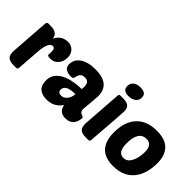

<svg xmlns="http://www.w3.org/2000/svg" viewBox="-18 -1348 1952 1952"><g transform="rotate(45 958.5 -372.0)"><path d="M319 -324 321 -371Q321 -421 291 -421Q232 -421 221 -275Q202 -6 202 -20Q202 0 180 0H144Q86 0 62 -25Q42 -46 42 -95Q42 -101 72 -521Q74 -550 93 -550H132Q226 -550 235 -474Q278 -560 370 -560Q413 -560 444 -532Q479 -500 479 -444Q479 -388 448 -351Q415 -311 364 -311Q319 -311 319 -324Z M568 -264Q650 -315 806 -319Q808 -347 808 -356Q808 -426 746 -426Q708 -426 691 -404Q680 -389 669 -345Q666 -331 638 -331Q536 -331 536 -408Q536 -474 593 -516Q655 -560 765 -560Q976 -560 976 -384Q976 -369 968 -285Q959 -201 959 -186Q959 -147 989 -136Q1018 -125 1018 -120Q1018 -68 993 -33Q961 10 898 10Q810 10 794 -77Q733 10 631 10Q486 10 486 -123Q486 -213 568 -264ZM658 -164Q658 -123 704 -123Q739 -123 764 -152Q793 -183 797 -237Q658 -237 658 -164Z M1182 0Q1124 0 1100 -25Q1080 -46 1080 -95Q1080 -101 1110 -521Q1111 -543 1115 -547Q1118 -550 1131 -550H1170Q1228 -550 1252 -526Q1272 -505 1272 -459Q1272 -419 1240 -20Q1239 0 1218 0ZM1140 -731Q1169 -754 1218 -754Q1300 -754 1300 -690Q1300 -652 1272 -629Q1243 -604 1192 -604Q1111 -604 1111 -668Q1111 -708 1140 -731Z M1348 -240Q1348 -378 1412 -460Q1489 -560 1648 -560Q1883 -560 1883 -326Q1883 -198 1828 -111Q1751 10 1584 10Q1348 10 1348 -240ZM1518 -251Q1518 -123 1599 -123Q1661 -123 1691 -198Q1713 -252 1713 -320Q1713 -427 1631 -427Q1518 -427 1518 -251Z"/></g></svg>

Font: PoetsenOne
Style: Regular
Weight: 400
Designer: Rodrigo Fuenzalida, Pablo Impallari
Foundry: Pablo Impallari, Rodrigo Fuenzalida
Version: Version 1.000